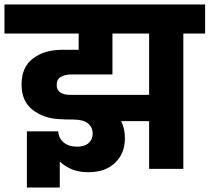

<svg xmlns="http://www.w3.org/2000/svg" viewBox="-37 -760 943 864"><path d="M886 -609H788V0H634V-215H508Q525 -183 525 -137Q525 -70 481 -27.5Q437 15 360 15Q283 15 232 -33V84H84V-169H225Q227 -138 249.5 -119Q272 -100 310 -100Q344 -100 362 -116.5Q380 -133 380 -158Q380 -188 358.5 -205Q337 -222 293 -222Q253 -222 230 -224Q160 -227 110 -265.5Q60 -304 60 -380Q60 -458 111.5 -497Q163 -536 244 -536H317V-609H-17V-740H886ZM634 -333V-609H469V-425H284Q256 -425 237 -414Q218 -403 218 -378Q218 -355 234.5 -344Q251 -333 279 -333H323Z"/></svg>

Font: Fz Poppins
Style: Bold
Weight: 700
Designer: Ninad Kale (Devanagari), Jonny Pinhorn (Latin)
Foundry: Indian Type Foundry
Version: Vit hóa bi Vntype.Com & FontZin.Com